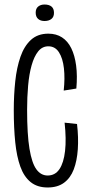

<svg xmlns="http://www.w3.org/2000/svg" viewBox="-20 -820 396 850"><path d="M191 10Q145 10 115.5 -14Q86 -38 70 -82.5Q54 -127 47.5 -190Q41 -253 41 -332Q41 -399 47.5 -460Q54 -521 70.5 -568.5Q87 -616 117 -643.5Q147 -671 194 -671Q229 -671 254.5 -654.5Q280 -638 295.5 -606.5Q311 -575 317 -530Q323 -485 318 -428L262 -419Q268 -473 263 -517.5Q258 -562 241 -588.5Q224 -615 194 -615Q167 -615 149 -592.5Q131 -570 120 -531Q109 -492 104.5 -441Q100 -390 100 -334Q100 -225 110.5 -161.5Q121 -98 141 -70.5Q161 -43 191 -43Q224 -43 243 -71Q262 -99 268 -151.5Q274 -204 266 -277L321 -271Q328 -211 324.5 -159.5Q321 -108 306.5 -70Q292 -32 263.5 -11Q235 10 191 10ZM177 -727Q159 -727 148.5 -736.5Q138 -746 138 -764Q138 -782 149 -791Q160 -800 177 -800Q197 -800 208 -791Q219 -782 219 -763Q219 -745 207.5 -736Q196 -727 177 -727Z"/></svg>

Font: Bricolage Grotesque 72pt Condensed ExtraLight
Style: Regular
Weight: 250
Width: 3
Designer: Mathieu Triay
Foundry: Atelier Triay
Version: Version 1.001;gftools[0.9.33.dev8+g029e19f]